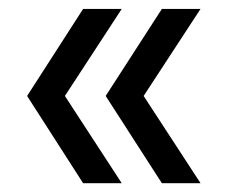

<svg xmlns="http://www.w3.org/2000/svg" viewBox="-20 -481 513 432"><path d="M253.9 -460.9 126 -265.1 253.9 -68.8H167L41 -265.1L167 -460.9ZM217.8 -265.1 344.2 -460.9H431.2L303.2 -265.1L431.2 -68.8H344.2Z"/></svg>

Font: Human Sans
Style: Regular
Weight: 400
Designer: Tim Radville
Foundry: Continuum
Version: Version 1.000;FEAKit 1.0